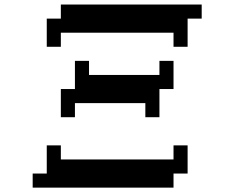

<svg xmlns="http://www.w3.org/2000/svg" viewBox="-20 -817 1040 852"><path d="M250 -296.9V-421.9H312.5V-546.9H375V-484.4H687.5V-546.9H750V-421.9H687.5V-296.9H625V-359.4H312.5V-296.9ZM187.5 -609.4V-734.4H250V-796.9H875V-734.4H812.5V-609.4H750V-671.9H250V-609.4ZM125 15.6V-46.9H187.5V-171.9H250V-109.4H750V-171.9H812.5V-46.9H750V15.6Z"/></svg>

Font: KH Dot Dougenzaka 16
Style: Regular
Weight: 400
Designer: Original version for X68000 by Keitarou Hiraki (http://hp.vector.co.jp/authors/VA000874/) / TrueType conversion by Homem
Version: Version 1.00.20150527